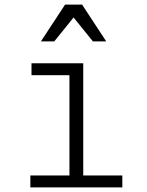

<svg xmlns="http://www.w3.org/2000/svg" viewBox="-20 -815 640 835"><path d="M112 0H512V-52H342V-540H117V-488H282V-52H112ZM158 -635H216L300 -739L384 -635H442L337 -795H263Z"/></svg>

Font: CommitMonoV142 ExtLt
Style: Regular
Weight: 200
Monospace: yes
Designer: Eigil Nikolajsen
Foundry: Eigil Nikolajsen
Version: Version 1.142